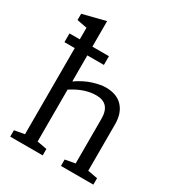

<svg xmlns="http://www.w3.org/2000/svg" viewBox="-191 -931 966 1050"><g transform="rotate(30 292.0 -406.0)"><path d="M31.7 -650.9H280.8V-595.7H31.7ZM328.6 -431.2Q254.9 -431.2 176.3 -379.4V-51.8L238.3 -40.5V0H33.2V-40.5L96.7 -51.8V-724.1L33.2 -736.3V-775.9L176.3 -812V-431.2Q225.1 -464.8 272.2 -479.7Q319.3 -494.6 352.5 -494.6Q385.7 -494.6 412.1 -485.4Q438.5 -476.1 457 -457Q496.1 -417.5 496.1 -343.8V-51.8L558.1 -40.5V0H353.5V-40.5L416.5 -51.8V-334.5Q416.5 -431.2 328.6 -431.2Z"/></g></svg>

Font: Habibi
Style: Regular
Weight: 400
Designer: Magnus Gaarde
Foundry: Magnus Gaarde
Version: Version 1.001